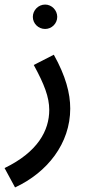

<svg xmlns="http://www.w3.org/2000/svg" viewBox="-50 -592 387 842"><path d="M148 -465C177 -465 201 -489 201 -518C201 -547 177 -572 148 -572C118 -572 94 -547 94 -518C94 -489 118 -465 148 -465ZM16 230C158 164 258 37 258 -116C258 -183 238 -259 186 -352L98 -307C144 -223 166 -166 166 -110C166 -19 115 75 -30 145Z"/></svg>

Font: Noto Sans Arabic Cond Med
Style: Regular
Weight: 500
Width: 3
Designer: Monotype Design Team, Nadine Chahine, Nizar Qandah and Khaled Hosny
Foundry: Monotype Imaging Inc.
Version: Version 2.012